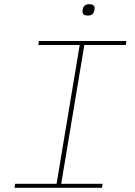

<svg xmlns="http://www.w3.org/2000/svg" viewBox="-20 -893 640 913"><path d="M49 0 52 -19H249L359 -679H162L165 -698H581L578 -679H381L271 -19H468L465 0ZM398 -819Q383 -819 377.5 -824.5Q372 -830 372 -837Q372 -840 372.5 -843Q373 -846 374 -851Q379 -873 404 -873Q419 -873 424.5 -867.5Q430 -862 430 -855Q430 -852 429.5 -849Q429 -846 428 -841Q423 -819 398 -819Z"/></svg>

Font: IBM Plex Mono Thin
Style: Italic
Weight: 100
Italic angle: -9°
Monospace: yes
Designer: Mike Abbink, Paul van der Laan, Pieter van Rosmalen
Foundry: Bold Monday
Version: Version 2.3